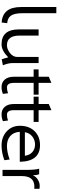

<svg xmlns="http://www.w3.org/2000/svg" viewBox="828 -1549 733 2429"><g transform="rotate(90 1194.5 -334.5)"><path d="M264.9 10.9Q68.8 0 68.8 -235.1V-680.7H147V-254.5Q147 -147.5 180.2 -103Q209.9 -64.4 273.3 -58.9Z M805.9 -4.5 730.7 10.4Q718.3 -18.8 705.4 -72.3Q619.8 12.4 540.6 12.4Q352 12.4 352 -206.4V-456.4H430.2V-214.9Q430.2 -55.9 552 -55.9Q602.5 -55.9 651.5 -94.6Q700.5 -133.2 700.5 -186.1V-456.4H778.2V-120.3Q778.2 -73.3 805.9 -4.5Z M1167.8 -5Q1126.2 12.4 1082.2 12.4Q1021.3 12.4 986.1 -28.7Q951 -69.8 951 -142.1V-393.6H857.9V-456.4H951V-585.1L1028.7 -618.3V-456.4H1177.7V-393.6H1028.7V-143.6Q1028.7 -55.9 1086.1 -55.9Q1121.3 -55.9 1159.4 -69.3Z M1512.9 -5Q1471.3 12.4 1427.2 12.4Q1366.3 12.4 1331.2 -28.7Q1296 -69.8 1296 -142.1V-393.6H1203V-456.4H1296V-585.1L1373.8 -618.3V-456.4H1522.8V-393.6H1373.8V-143.6Q1373.8 -55.9 1431.2 -55.9Q1466.3 -55.9 1504.5 -69.3Z M2006.9 -23.3Q1910.9 12.4 1821.3 12.4Q1712.4 12.4 1641.8 -52.7Q1571.3 -117.8 1571.3 -221.3Q1571.3 -336.1 1641.1 -407.4Q1709.4 -474.3 1815.8 -474.3Q2022.3 -474.3 2026.7 -218.3H1647.5Q1653 -138.6 1701.5 -97.3Q1750 -55.9 1826.7 -55.9Q1904.5 -55.9 1998 -90.1ZM1950.5 -282.7Q1943.1 -342.1 1904.7 -376.7Q1866.3 -411.4 1807.4 -411.4Q1751.5 -411.4 1707.2 -377Q1662.9 -342.6 1652.5 -282.7Z M2207.4 0H2129.2V-303.5Q2129.2 -413.4 2114.4 -463.4H2183.2Q2196.5 -441.6 2196.5 -383.2Q2215.8 -424.8 2253.7 -447.5Q2291.6 -470.3 2329.2 -470.3Q2355.9 -470.3 2368.8 -466.8V-401.5Q2361.9 -403 2341.1 -403Q2207.4 -403 2207.4 -243.1Z"/></g></svg>

Font: Shan Wanhai
Style: Regular
Weight: 400
Designer: Khon Soe Zaw Thu
Foundry: Shan Unicode
Version: Version 1.00 June 3, 2017, initial release